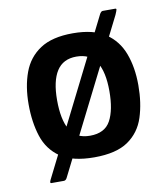

<svg xmlns="http://www.w3.org/2000/svg" viewBox="-73 -605 633 741"><g transform="rotate(-10 243.0 -234.0)"><path d="M250 7Q164 7 117.5 -25Q71 -57 53 -112.5Q35 -168 35 -238Q35 -308 55 -362.5Q75 -417 122 -448Q169 -479 250 -479Q331 -479 377.5 -448Q424 -417 444.5 -362.5Q465 -308 465 -238Q465 -168 447 -112.5Q429 -57 382.5 -25Q336 7 250 7ZM248 -78Q306 -78 328.5 -119.5Q351 -161 351 -235Q351 -310 326.5 -349Q302 -388 248 -388Q196 -388 171 -349Q146 -310 146 -235Q146 -160 169 -119Q192 -78 248 -78ZM131 65Q126 76 118 76H68Q65 76 65 72.5Q65 69 68 63L368 -535Q372 -541 374.5 -542.5Q377 -544 380 -544H428Q433 -544 432.5 -540Q432 -536 425 -520Z"/></g></svg>

Font: Glory SemiBold
Style: Regular
Weight: 600
Designer: Robert Leuschke
Foundry: Robert Leuschke
Version: Version 1.011